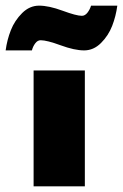

<svg xmlns="http://www.w3.org/2000/svg" viewBox="-98 -660 436 680"><path d="M46 -517.5Q35 -517.5 26.8 -506.5Q18.5 -495.5 15 -481.5H-78Q-73 -519 -59.5 -553.2Q-46 -587.5 -19.5 -613.8Q7 -640 40.5 -640Q75 -640 123.8 -622Q172.5 -604 192 -604Q203 -604 211.8 -615.2Q220.5 -626.5 224.5 -640H317.5Q312.5 -602.5 299.2 -568.2Q286 -534 259.8 -507.8Q233.5 -481.5 200 -481.5Q166 -481.5 117 -499.5Q68 -517.5 46 -517.5ZM21 0V-410.5H202.5V0Z"/></svg>

Font: League Spartan Black
Style: Regular
Weight: 900
Foundry: The League of Moveable Type
Version: Version 2.002